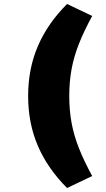

<svg xmlns="http://www.w3.org/2000/svg" viewBox="-20 -744 529 962"><path d="M316 198Q219 101 170 -12.5Q121 -126 121 -263Q121 -400 170 -513.5Q219 -627 316 -724L442 -664Q401 -589 375.5 -524.5Q350 -460 338.5 -397Q327 -334 327 -263Q327 -192 338.5 -129Q350 -66 375.5 -1.5Q401 63 442 138Z"/></svg>

Font: Nunito Sans 10pt Expanded Black
Style: Regular
Weight: 900
Width: 7
Designer: Vernon Adams
Foundry: Vernon Adams
Version: Version 3.101;gftools[0.9.27]